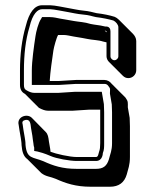

<svg xmlns="http://www.w3.org/2000/svg" viewBox="-20 -654 587 730"><path d="M172 -77C172 -80 171 -84 171 -87L166 -116C164 -133 162 -144 154 -152L101 -206C83 -224 43 -210 51 -179L54 -159L59 -130C60 -120 62 -114 62 -102C64 -76 70 -59 84 -49L137 4C155 18 171 17 192 26C230 43 268 56 325 56H398C432 56 453 40 462 9C467 -11 474 -26 474 -57V-174L473 -206L466 -246C466 -264 468 -268 457 -283L404 -336C398 -344 388 -350 377 -350H269L203 -346H169C171 -380 178 -428 183 -462C185 -475 195 -512 201 -521H223C228 -521 234 -520 240 -519C268 -513 283 -512 312 -506C330 -502 354 -502 372 -496C375 -495 379 -494 385 -493V-440C385 -432 389 -424 394 -419L447 -366C453 -360 460 -357 468 -357C484 -357 498 -370 498 -387V-498C498 -509 492 -519 485 -526L432 -579C427 -584 421 -588 416 -590C397 -596 373 -601 347 -604C328 -608 324 -611 294 -614C281 -615 253 -621 241 -623C228 -625 188 -634 171 -634H140C112 -634 91 -608 78 -555C63 -504 56 -447 56 -386V-331C56 -314 63 -303 75 -297L128 -244C141 -237 152 -233 163 -233H256L318 -237H361V-227V-110C361 -96 360 -85 357 -78C354 -70 354 -57 345 -57H272C245 -57 192 -69 172 -77ZM385 -531 378 -538C381 -537 385 -536 385 -535ZM376 -227C376 -240 375 -246 375 -257V-258L367 -305H265L203 -301H110C103 -301 94 -303 82 -310C74 -314 71 -319 71 -331V-386C71 -446 77 -502 92 -551C104 -603 124 -619 140 -619H171C184 -619 225 -610 239 -608C250 -606 278 -600 293 -599C324 -596 325 -593 345 -589C370 -586 394 -581 411 -576C420 -572 430 -560 430 -551V-440C430 -432 423 -425 415 -425C407 -425 400 -432 400 -440V-535C400 -556 381 -553 381 -553L362 -557C341 -560 327 -562 324 -563C303 -570 278 -571 262 -574C232 -580 217 -581 190 -587C184 -588 177 -589 170 -589H140L136 -582C126 -568 117 -532 115 -517C109 -478 101 -421 101 -386V-331H203L269 -335H377C383 -335 388 -333 392 -327C401 -315 398 -319 398 -299V-298L405 -257L406 -227V-110C406 -81 399 -69 394 -48C386 -23 373 -12 345 -12H272C217 -12 182 -24 145 -41C104 -58 82 -49 77 -103C77 -118 75 -123 74 -132L69 -161L66 -182C63 -191 67 -196 77 -198C95 -201 96 -184 98 -167L103 -138C104 -127 106 -117 107 -109C108 -97 110 -94 110 -93V-80L122 -78C131 -76 149 -71 172 -61C194 -51 246 -42 272 -42H345C371 -42 371 -72 371 -72C376 -84 376 -95 376 -110Z"/></svg>

Font: Squarish
Style: Shd
Weight: 400
Foundry: Cannot Into Space Fonts
Version: Version 0.272